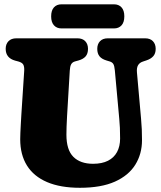

<svg xmlns="http://www.w3.org/2000/svg" viewBox="-20 -882 763 912"><path d="M546.5 -317.5 525.5 -547.5Q523.5 -569.5 518.2 -578Q513 -586.5 501.5 -590L486.5 -594.5Q463 -601.5 452.5 -614.8Q442 -628 442 -650Q442 -672.5 455 -686.2Q468 -700 492 -700H669.5Q693.5 -700 706.5 -686.2Q719.5 -672.5 719.5 -650Q719.5 -628 708 -615Q696.5 -602 675 -595L660 -590Q643.5 -585 636 -572.5Q628.5 -560 630.5 -538L650 -318.5Q652.5 -292.5 653.5 -267.8Q654.5 -243 654.5 -216Q654.5 -151 622.8 -99.8Q591 -48.5 525.8 -19.2Q460.5 10 359.5 10Q267 10 203.8 -17Q140.5 -44 108.2 -95.5Q76 -147 76 -220.5Q76 -233.5 76.8 -251.5Q77.5 -269.5 78.8 -291.5Q80 -313.5 81.5 -338.5L95 -546Q96 -565.5 90.5 -575.2Q85 -585 67 -590L52 -594Q7 -606.5 7 -650Q7 -672.5 20.2 -686.2Q33.5 -700 57.5 -700H348Q372 -700 385 -686.2Q398 -672.5 398 -650Q398 -627.5 387 -614.5Q376 -601.5 353.5 -595L335.5 -590Q323.5 -586.5 318 -576.5Q312.5 -566.5 311.5 -547L298.5 -329.5Q297 -302.5 296.2 -280.2Q295.5 -258 295.5 -242Q295.5 -170 328.5 -137Q361.5 -104 422 -104Q464.5 -104 493 -118.5Q521.5 -133 536 -160Q550.5 -187 550.5 -224Q550.5 -254 549.5 -274.8Q548.5 -295.5 546.5 -317.5ZM223 -804Q223 -832.5 236.2 -847Q249.5 -861.5 272 -861.5H521.5Q544 -861.5 557.2 -847Q570.5 -832.5 570.5 -804.5Q570.5 -776 557.2 -761.5Q544 -747 521.5 -747H272Q249.5 -747 236.2 -761.8Q223 -776.5 223 -804Z"/></svg>

Font: Fraunces 144pt S100 Black
Style: Regular
Weight: 900
Version: Version 1.000